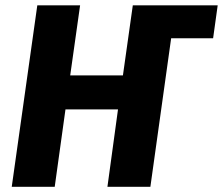

<svg xmlns="http://www.w3.org/2000/svg" viewBox="-20 -714 852 734"><path d="M584.9 -567.7 488.3 -693.6H812.2L794.7 -567.7ZM189.2 0H24.9L122.6 -693.6H286.2L248.4 -425.7H449.9L487.7 -693.6H651.9L554.9 0H390.7L431.1 -295.7H230.3Z"/></svg>

Font: Fira Sans Variable
Style: Italic
Weight: 397
Italic angle: -8°
Designer: Carrois Corporate & Edenspiekermann AG
Foundry: Carrois Corporate GbR & Edenspiekermann AG
Version: Version 4.202